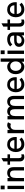

<svg xmlns="http://www.w3.org/2000/svg" viewBox="2474 -3211 746 5734"><g transform="rotate(-90 2847.0 -344.0)"><path d="M67 -493H165V0H67ZM60 -697H171V-578H60Z M300 -493H399V-423Q423 -462 461.5 -482Q500 -502 547 -502Q630 -502 676 -454Q722 -406 722 -316V0H624V-280Q624 -350 598.5 -383.5Q573 -417 520 -417Q399 -417 399 -243V0H300Z M893 -132V-417H795V-493H893V-619L992 -674V-493H1104V-417H992V-158Q992 -115 1005.5 -93.5Q1019 -72 1051 -72Q1073 -72 1104 -81V-5Q1064 9 1025 9Q965 9 929 -25.5Q893 -60 893 -132Z M1173 -243Q1173 -312 1198.5 -371Q1224 -430 1275 -466Q1326 -502 1400 -502Q1473 -502 1523.5 -469Q1574 -436 1598.5 -381Q1623 -326 1623 -260Q1623 -239 1620 -216H1271Q1275 -150 1311.5 -114.5Q1348 -79 1411 -79Q1452 -79 1485 -92.5Q1518 -106 1547 -135L1607 -73Q1562 -30 1516 -10.5Q1470 9 1408 9Q1331 9 1278 -25Q1225 -59 1199 -116Q1173 -173 1173 -243ZM1529 -288V-297Q1529 -347 1495.5 -383.5Q1462 -420 1403 -420Q1344 -420 1309.5 -382.5Q1275 -345 1270 -288Z M1736 -493H1835V-418Q1858 -456 1896.5 -479Q1935 -502 1974 -502Q2021 -502 2063 -478L2015 -390Q2004 -396 1987 -400Q1970 -404 1955 -404Q1918 -404 1887.5 -384Q1857 -364 1844 -323Q1835 -295 1835 -225V0H1736Z M2149 -493H2248V-418Q2270 -461 2306.5 -481.5Q2343 -502 2387 -502Q2489 -502 2532 -418Q2582 -502 2679 -502Q2766 -502 2808.5 -446Q2851 -390 2851 -304V0H2754V-280Q2754 -347 2730.5 -382Q2707 -417 2657 -417Q2605 -417 2577.5 -377.5Q2550 -338 2550 -260V0H2452V-286Q2452 -351 2427.5 -384Q2403 -417 2357 -417Q2304 -417 2276 -377Q2248 -337 2248 -260V0H2149Z M2959 -243Q2959 -312 2984.5 -371Q3010 -430 3061 -466Q3112 -502 3186 -502Q3259 -502 3309.5 -469Q3360 -436 3384.5 -381Q3409 -326 3409 -260Q3409 -239 3406 -216H3057Q3061 -150 3097.5 -114.5Q3134 -79 3197 -79Q3238 -79 3271 -92.5Q3304 -106 3333 -135L3393 -73Q3348 -30 3302 -10.5Q3256 9 3194 9Q3117 9 3064 -25Q3011 -59 2985 -116Q2959 -173 2959 -243ZM3315 -288V-297Q3315 -347 3281.5 -383.5Q3248 -420 3189 -420Q3130 -420 3095.5 -382.5Q3061 -345 3056 -288Z M3499 -247Q3499 -324 3528 -381.5Q3557 -439 3607.5 -470.5Q3658 -502 3719 -502Q3768 -502 3807 -480Q3846 -458 3871 -420V-697H3968V0H3871V-73Q3846 -33 3806.5 -12Q3767 9 3719 9Q3654 9 3604 -24.5Q3554 -58 3526.5 -116Q3499 -174 3499 -247ZM3880 -247Q3880 -321 3841 -366.5Q3802 -412 3739 -412Q3676 -412 3637 -366.5Q3598 -321 3598 -247Q3598 -173 3637 -127Q3676 -81 3739 -81Q3802 -81 3841 -127Q3880 -173 3880 -247Z M4104 -493H4202V0H4104ZM4097 -697H4208V-578H4097Z M4653 -72Q4628 -33 4588 -12Q4548 9 4500 9Q4417 9 4366 -34.5Q4315 -78 4315 -149Q4315 -189 4331 -218.5Q4347 -248 4376 -265Q4423 -294 4503 -294H4651V-310Q4651 -362 4620.5 -390Q4590 -418 4534 -418Q4449 -418 4388 -350L4327 -413Q4410 -502 4541 -502Q4640 -502 4694.5 -451.5Q4749 -401 4749 -310V0H4659ZM4512 -71Q4550 -71 4581.5 -88.5Q4613 -106 4632 -137Q4651 -168 4651 -206V-220H4517Q4464 -220 4439 -202Q4413 -184 4413 -148Q4413 -113 4439.5 -92Q4466 -71 4512 -71Z M4919 -132V-417H4821V-493H4919V-619L5018 -674V-493H5130V-417H5018V-158Q5018 -115 5031.5 -93.5Q5045 -72 5077 -72Q5099 -72 5130 -81V-5Q5090 9 5051 9Q4991 9 4955 -25.5Q4919 -60 4919 -132Z M5199 -243Q5199 -312 5224.5 -371Q5250 -430 5301 -466Q5352 -502 5426 -502Q5499 -502 5549.5 -469Q5600 -436 5624.5 -381Q5649 -326 5649 -260Q5649 -239 5646 -216H5297Q5301 -150 5337.5 -114.5Q5374 -79 5437 -79Q5478 -79 5511 -92.5Q5544 -106 5573 -135L5633 -73Q5588 -30 5542 -10.5Q5496 9 5434 9Q5357 9 5304 -25Q5251 -59 5225 -116Q5199 -173 5199 -243ZM5555 -288V-297Q5555 -347 5521.5 -383.5Q5488 -420 5429 -420Q5370 -420 5335.5 -382.5Q5301 -345 5296 -288Z"/></g></svg>

Font: Hanken Grotesk Medium
Style: Regular
Weight: 500
Designer: Alfredo Marco Pradil
Foundry: Hanken Design Co.
Version: Version 3.014